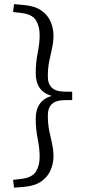

<svg xmlns="http://www.w3.org/2000/svg" viewBox="-20 -762 399 903"><path d="M319.5 -330.5V-291.5L282.5 -291Q205 -290.5 205 -219Q205 -179.5 211.5 -147.5Q218 -115.5 224.8 -86.5Q231.5 -57.5 231.5 -26.5Q231.5 6 218.5 37.2Q205.5 68.5 175 90.5Q144.5 112.5 91.5 117L46 120.5L41.5 84L79 79.5Q131 73.5 148.8 45.2Q166.5 17 166.5 -24Q166.5 -63.5 157.2 -109.2Q148 -155 148 -204Q148 -288.5 222.5 -311Q184 -322.5 166 -349.2Q148 -376 148 -417.5Q148 -467 157.2 -512.8Q166.5 -558.5 166.5 -597.5Q166.5 -638.5 148.8 -667Q131 -695.5 79 -701L41.5 -705.5L46 -742.5L91.5 -738.5Q144.5 -734 175 -712.2Q205.5 -690.5 218.5 -659.2Q231.5 -628 231.5 -595.5Q231.5 -564.5 224.8 -535.2Q218 -506 211.5 -474Q205 -442 205 -402.5Q205 -331.5 282.5 -331Z"/></svg>

Font: Newsreader Caption Light
Style: Regular
Weight: 300
Designer: Hugues Gentile
Foundry: Production Type
Version: Version 1.001